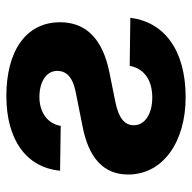

<svg xmlns="http://www.w3.org/2000/svg" viewBox="-20 -573 604 604"><g transform="rotate(-90 282.0 -271.0)"><path d="M47 -384 188 -382C195 -424 231 -449 279 -449C327 -449 361 -427 361 -393C361 -367 345 -345 295 -335L190 -314C87 -295 35 -247 35 -170C35 -60 138 11 278 11C427 11 515 -57 528 -163L377 -165C368 -119 332 -94 277 -94C226 -94 190 -117 190 -152C190 -182 214 -200 263 -210L357 -229C461 -250 514 -302 514 -384C514 -491 424 -553 282 -553C144 -553 57 -490 47 -384Z"/></g></svg>

Font: Wafeq
Style: Bold
Weight: 700
Designer: Rasmus Andersson & Azza Alameddine
Foundry: Google & TypeTogether
Version: Version 3.000;FEAKit 1.0